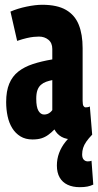

<svg xmlns="http://www.w3.org/2000/svg" viewBox="-20 -574 411 804"><path d="M5.8 -146.6Q5.8 -192.4 18.7 -223.5Q31.6 -254.6 56.7 -274.3Q81.8 -294 117.7 -305.8Q153.6 -317.6 199 -325.2V-368.8Q199 -394.2 182.7 -407.5Q166.4 -420.8 143.2 -420.8Q134 -420.8 121.4 -419.6Q108.8 -418.4 91.9 -414.5Q75 -410.6 51.8 -402.8L23.8 -525.4Q54.2 -538.6 91.4 -546.3Q128.6 -554 156.8 -554Q219.6 -554 256.6 -532.4Q293.6 -510.8 309.8 -470.4Q326 -430 326 -372.4V-151.8Q326 -135.2 329.8 -129.8Q333.6 -124.4 338.4 -124.4Q342.6 -124.4 347.5 -125.2Q352.4 -126 356.2 -128.2L366 -10.2Q351.6 -2 333.7 4Q315.8 10 289.2 10Q257 10 237.7 -1Q218.4 -12 208 -32Q195 -18.6 181.8 -9.1Q168.6 0.4 153.3 5.2Q138 10 116 10Q86.6 10 65.6 -2.9Q44.6 -15.8 31.2 -37.5Q17.8 -59.2 11.8 -87.5Q5.8 -115.8 5.8 -146.6ZM131.8 -160.4Q131.8 -125.2 141.1 -109.8Q150.4 -94.4 164.6 -94.4Q172 -94.4 178.4 -96.7Q184.8 -99 190.2 -103.5Q195.6 -108 199 -113V-238.6Q185 -235.8 173 -231.5Q161 -227.2 151.4 -218.8Q141.8 -210.4 136.8 -196.6Q131.8 -182.8 131.8 -160.4ZM313.8 209.8Q284.6 209.8 263 199.6Q241.4 189.4 229.8 169.2Q218.2 149 218.2 119Q218.2 91.4 227.6 66.4Q237 41.4 254.5 19.6Q272 -2.2 295.4 -19.6L366 -10.2Q350.6 5.8 341.3 19.3Q332 32.8 328 45.7Q324 58.6 324 72.8Q324 87.6 330.8 94.7Q337.6 101.8 347.6 101.8Q352.6 101.8 356.6 101Q360.6 100.2 363.2 99.2L370.6 199Q359.4 204.4 346.2 207.1Q333 209.8 313.8 209.8Z"/></svg>

Font: Georama ExtraCondensed Thin
Style: Regular
Weight: 100
Width: 2
Designer: Jean-Baptiste Levee
Foundry: Production Type
Version: Version 1.001